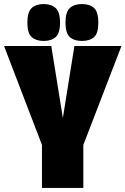

<svg xmlns="http://www.w3.org/2000/svg" viewBox="-23 -927 619 947"><path d="M184 0V-212L-3 -700H230L287 -345L344 -700H576L388 -212V0ZM381 -725Q343 -725 321.5 -744Q300 -763 300 -815Q300 -868 321.5 -887.5Q343 -907 381 -907Q420 -907 441 -887.5Q462 -868 462 -815Q462 -763 441 -744Q420 -725 381 -725ZM192 -725Q155 -725 133.5 -744Q112 -763 112 -815Q112 -868 133.5 -887.5Q155 -907 192 -907Q230 -907 251.5 -887.5Q273 -868 273 -815Q273 -763 251.5 -744Q230 -725 192 -725Z"/></svg>

Font: Georama SemiCondensed Black
Style: Regular
Weight: 900
Width: 4
Designer: Jean-Baptiste Levee
Foundry: Production Type
Version: Version 1.001